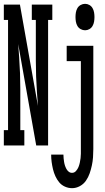

<svg xmlns="http://www.w3.org/2000/svg" viewBox="-28 -759 548 1002"><path d="M-8 0V-80H14V-655H-8V-735H76L170 -206L165 -275Q162 -317 160.5 -358.5Q159 -400 159 -441V-655H138V-735H245V-655H223V0H161L67 -529L72 -460Q75 -418 76.5 -376.5Q78 -335 78 -294V-80H99V0ZM416 -601Q404 -601 393 -607Q382 -613 376 -623.5Q370 -634 368 -646Q366 -658 366 -670Q366 -682 368 -694Q370 -706 376 -716.5Q382 -727 393 -733Q404 -739 416 -739Q428 -739 438.5 -733Q449 -727 455 -716.5Q461 -706 463 -694Q465 -682 465 -670Q465 -658 463 -646Q461 -634 455 -623.5Q449 -613 438.5 -607Q428 -601 416 -601ZM348 223Q329 223 311 215Q293 207 281 192.5Q269 178 261 160.5Q253 143 248.5 124Q244 105 241.5 86.5Q239 68 239 48H303Q303 58 304 67.5Q305 77 306.5 86.5Q308 96 311 105Q314 114 318.5 122.5Q323 131 330.5 137Q338 143 348 143Q360 143 368.5 133.5Q377 124 381.5 113Q386 102 388.5 90Q391 78 392.5 66.5Q394 55 394 43Q394 31 394 19V-440H320V-520H459V19Q459 40 457.5 61.5Q456 83 451.5 104Q447 125 440 145.5Q433 166 420.5 184Q408 202 388.5 212.5Q369 223 348 223Z"/></svg>

Font: Iosevka Curly Slab Medium
Style: Regular
Weight: 500
Monospace: yes
Designer: Belleve Invis
Foundry: Belleve Invis
Version: Version 22.1.2; ttfautohint (v1.8.4)